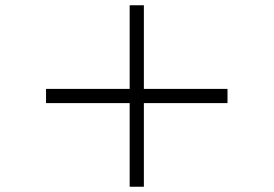

<svg xmlns="http://www.w3.org/2000/svg" viewBox="-20 -728 1040 730"><path d="M473 -18V-336H155V-390H473V-708H527V-390H845V-336H527V-18Z"/></svg>

Font: Zen Old Mincho
Style: Bold
Weight: 700
Designer: Yoshimichi Ohira
Foundry: Positype
Version: Version 1.500